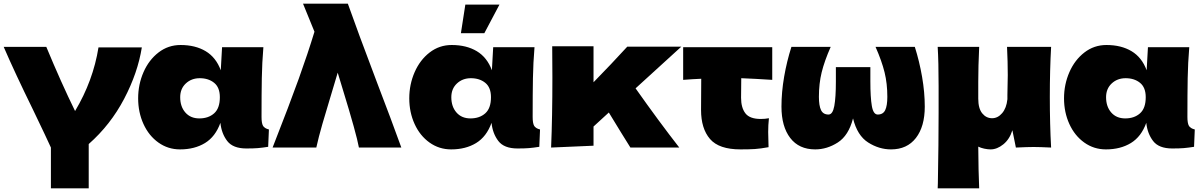

<svg xmlns="http://www.w3.org/2000/svg" viewBox="-20 -800 6518 1041"><path d="M749 -543Q727 -405 653 -264Q579 -123 461 -19V221H256V0Q235 -47 159 -205Q59 -409 0 -546H231Q312 -351 387 -198Q485 -362 514 -543Z M1438 -98 1434 -4Q1402 1 1378.5 3Q1355 5 1316 5Q1243 5 1212 -35.5Q1181 -76 1175 -134Q1148 -59 1091.5 -24.5Q1035 10 956 10Q891 10 839 -27Q787 -64 758 -127.5Q729 -191 729 -267Q729 -342 758 -408.5Q787 -475 839.5 -515.5Q892 -556 959 -556Q1039 -556 1095 -522.5Q1151 -489 1177 -419L1184 -544H1408Q1401 -460 1399.5 -376Q1398 -292 1398 -166Q1398 -132 1406 -118Q1414 -104 1438 -98ZM1172 -273Q1172 -326 1141 -351Q1110 -376 1063 -376Q1018 -376 987.5 -347.5Q957 -319 957 -273Q957 -222 985 -190Q1013 -158 1061 -158Q1110 -158 1141 -185.5Q1172 -213 1172 -273Z M1866 -780Q1916 -638 2024 -353Q2103 -147 2156 0H1926Q1913 -73 1838 -317L1811 -406Q1804 -381 1770 -269Q1749 -201 1728 -128Q1707 -55 1695 0H1458Q1551 -237 1600 -373.5Q1649 -510 1685 -628L1623 -780Z M2908 -98 2904 -4Q2872 1 2848.5 3Q2825 5 2786 5Q2713 5 2682 -35.5Q2651 -76 2645 -134Q2618 -59 2561.5 -24.5Q2505 10 2426 10Q2361 10 2309 -27Q2257 -64 2228 -127.5Q2199 -191 2199 -267Q2199 -342 2228 -408.5Q2257 -475 2309.5 -515.5Q2362 -556 2429 -556Q2509 -556 2565 -522.5Q2621 -489 2647 -419L2654 -544H2878Q2871 -460 2869.5 -376Q2868 -292 2868 -166Q2868 -132 2876 -118Q2884 -104 2908 -98ZM2642 -273Q2642 -326 2611 -351Q2580 -376 2533 -376Q2488 -376 2457.5 -347.5Q2427 -319 2427 -273Q2427 -222 2455 -190Q2483 -158 2531 -158Q2580 -158 2611 -185.5Q2642 -213 2642 -273ZM2606 -620H2479L2503 -775H2688Z M3674 -547 3426 -321Q3553 -141 3663 0H3398L3347 -82Q3297 -165 3281 -190L3198 -114V-10L2968 0Q2975 -165 2975 -381Q2975 -493 2974 -549H3198V-354Q3295 -453 3381 -547Z M4167 -367Q4075 -373 3999 -376L3998 -270Q3998 -216 4021.5 -185.5Q4045 -155 4105 -155Q4128 -155 4149 -159Q4145 -122 4145 -84Q4145 -66 4147 -2Q4103 6 4073 8Q4043 10 3995 10Q3878 10 3829.5 -46.5Q3781 -103 3781 -204L3782 -373Q3735 -371 3684 -367V-544H4167Z M4940 -546Q4965 -467 4979.5 -383Q4994 -299 4994 -222Q4994 -114 4946 -52Q4898 10 4811 10Q4746 10 4687 -27.5Q4628 -65 4605 -158Q4581 -65 4522.5 -27.5Q4464 10 4400 10Q4312 10 4264.5 -52Q4217 -114 4217 -222Q4217 -300 4231.5 -384Q4246 -468 4271 -546H4484Q4450 -469 4435 -408Q4420 -347 4420 -275Q4420 -227 4431.5 -203Q4443 -179 4472 -179Q4495 -179 4503.5 -225.5Q4512 -272 4512 -357V-436H4699V-359Q4699 -272 4707 -225.5Q4715 -179 4739 -179Q4768 -179 4779.5 -203Q4791 -227 4791 -275Q4791 -347 4776 -408Q4761 -469 4727 -546Z M5672 -274Q5672 -127 5679 0Q5615 -3 5584 -3Q5554 -3 5488 0L5469 -94Q5454 -45 5420 -17.5Q5386 10 5351 10Q5335 10 5316.5 6Q5298 2 5284 -5Q5285 133 5289 221H5064Q5064 202 5065 193Q5069 -27 5069 -189V-333Q5069 -466 5064 -546H5289Q5284 -439 5284 -357V-265Q5284 -212 5305.5 -185.5Q5327 -159 5359 -159Q5390 -159 5413.5 -186.5Q5437 -214 5442 -262V-285Q5444 -363 5444 -393Q5444 -462 5440 -546H5679Q5672 -420 5672 -274Z M6458 -98 6454 -4Q6422 1 6398.5 3Q6375 5 6336 5Q6263 5 6232 -35.5Q6201 -76 6195 -134Q6168 -59 6111.5 -24.5Q6055 10 5976 10Q5911 10 5859 -27Q5807 -64 5778 -127.5Q5749 -191 5749 -267Q5749 -342 5778 -408.5Q5807 -475 5859.5 -515.5Q5912 -556 5979 -556Q6059 -556 6115 -522.5Q6171 -489 6197 -419L6204 -544H6428Q6421 -460 6419.5 -376Q6418 -292 6418 -166Q6418 -132 6426 -118Q6434 -104 6458 -98ZM6192 -273Q6192 -326 6161 -351Q6130 -376 6083 -376Q6038 -376 6007.5 -347.5Q5977 -319 5977 -273Q5977 -222 6005 -190Q6033 -158 6081 -158Q6130 -158 6161 -185.5Q6192 -213 6192 -273Z"/></svg>

Font: Dela Gothic One
Style: Regular
Weight: 400
Designer: aratakana
Foundry: aratakana
Version: Version 1.004